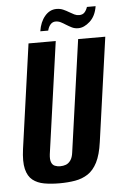

<svg xmlns="http://www.w3.org/2000/svg" viewBox="-53 -764 521 815"><g transform="rotate(-5 207.5 -357.0)"><path d="M167.5 12Q131.7 12 102.6 6.8Q73.5 1.6 53.6 -14.1Q33.7 -29.8 26 -61.5Q18.4 -93.1 25.7 -146.8L88 -591H204L137 -114.4Q134.4 -92.5 139.1 -80.5Q143.7 -68.4 154.1 -64.1Q164.4 -59.9 177 -59.9Q190 -59.9 201.3 -64.1Q212.6 -68.4 221.2 -80.5Q229.8 -92.5 232.4 -114.4L299.4 -591H415.1L352.9 -147.5Q345.5 -93.8 329.2 -61.8Q312.8 -29.8 288.7 -14.1Q264.6 1.6 234 6.8Q203.4 12 167.5 12ZM304.4 -636.9Q289 -636.9 277.2 -642.8Q265.4 -648.7 252.7 -656.6Q243 -663 232.6 -668.3Q222.3 -673.6 210.3 -673.6Q197.6 -673.6 188.8 -663.9Q180 -654.2 176 -637.9H142.3Q148.3 -677.3 169.1 -701.8Q189.9 -726.4 218.7 -726.4Q234.8 -726.4 247.5 -720.7Q260.3 -715 272.3 -707.7Q282.7 -701.4 292.4 -696.7Q302.1 -692 312.8 -692Q327.5 -692 335.7 -700.8Q343.8 -709.5 348.5 -723.7H385.5Q378.9 -681.9 354 -659.4Q329.1 -636.9 304.4 -636.9Z"/></g></svg>

Font: Alumni Sans SC Thin
Style: Italic
Weight: 100
Italic angle: -8°
Designer: Robert E. Leuschke
Foundry: Robert E. Leuschke
Version: Version 1.016